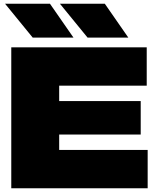

<svg xmlns="http://www.w3.org/2000/svg" viewBox="-20 -1002 852 1022"><path d="M538 -982 663 -802H446L299 -982ZM246 -982 371 -802H154L7 -982ZM729 -464V-286H295V-204H766V0H40V-750H761V-546H295V-464Z"/></svg>

Font: Bounded
Style: Regular
Weight: 900
Designer: Vlad Churkin
Version: Version 1.0